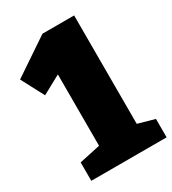

<svg xmlns="http://www.w3.org/2000/svg" viewBox="-177 -809 811 903"><g transform="rotate(-30 228.5 -357.0)"><path d="M369 -85 331 -136 459 -100V0H50V-100L203 -133L164 -85V-542H219L63 -457L-2 -580L197 -714H369Z"/></g></svg>

Font: Bitter Thin Black
Style: Regular
Weight: 900
Version: Version 3.020